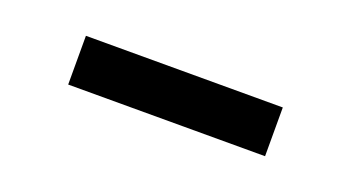

<svg xmlns="http://www.w3.org/2000/svg" viewBox="-25 -411 520 285"><g transform="rotate(20 235.5 -268.5)"><path d="M80 -230V-307H391V-230Z"/></g></svg>

Font: Nunito Sans 7pt SemiExpanded
Style: Regular
Weight: 400
Width: 6
Designer: Vernon Adams
Foundry: Vernon Adams
Version: Version 3.101;gftools[0.9.27]